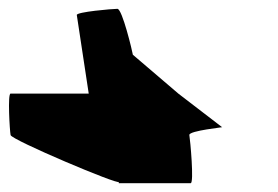

<svg xmlns="http://www.w3.org/2000/svg" viewBox="-35 -630 630 435"><path d="M-11 -324C-9 -313 235 -210 234 -218V-215H397C405 -215 396 -313 394 -324C392 -334 476 -342 468 -342L369 -418L266 -506C265 -513 242 -610 231 -610C220 -610 138 -603 139 -596L166 -418H-11C-18 -418 -13 -334 -11 -324Z"/></svg>

Font: Ampere
Style: SCRevIta
Weight: 400
Version: Version 1